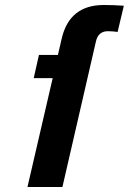

<svg xmlns="http://www.w3.org/2000/svg" viewBox="-20 -749 516 769"><path d="M230 0H90L191 -436H115L136 -529H212L227 -594Q258 -729 396 -729Q437 -729 476 -726L451 -621Q433 -624 412 -624Q373 -624 364 -582Z"/></svg>

Font: Miedinger
Style: Bold-Italic
Weight: 700
Italic angle: -13°
Version: Version 001.000